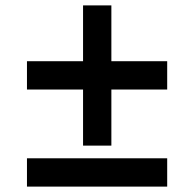

<svg xmlns="http://www.w3.org/2000/svg" viewBox="-20 -580 720 712"><path d="M80 7V112H600V7ZM80 -353V-248H288V-40H393V-248H600V-353H393V-560H288V-353Z"/></svg>

Font: Goli SemiBold
Style: Regular
Weight: 600
Designer: jaikishan Patel
Foundry: MagicType
Version: Version 1.000;Glyphs 3.2 (3242)